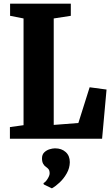

<svg xmlns="http://www.w3.org/2000/svg" viewBox="-20 -763 606 1056"><path d="M34.5 0V-64L109.5 -74.5V-661.5L35.5 -676V-743H369.5V-676L275.5 -661.5V-76L411 -86.5L473 -283L566 -270.5L541.5 0ZM364 129Q363.5 161.5 347.2 190.2Q331 219 308.5 240.2Q286 261.5 266 272.5H264.5L221 251.5L219 244Q231 238.5 242 220.2Q253 202 253 191Q253 175 246.8 167.5Q240.5 160 233 155Q224 149.5 217.5 138Q211 126.5 211 108Q211 87 223.5 75Q236 63 252.5 58Q269 53 280.5 53H284.5Q318.5 53 341.2 73.2Q364 93.5 364 129Z"/></svg>

Font: Merriweather 24pt SemiCondensed Black
Style: Regular
Weight: 900
Width: 4
Designer: Eben Sorkin
Foundry: Eben Sorkin
Version: Version 2.100